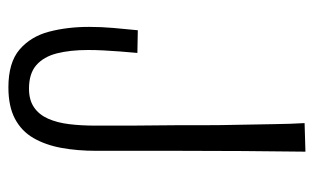

<svg xmlns="http://www.w3.org/2000/svg" viewBox="-165 -573 747 457"><g transform="rotate(90 208.5 -344.5)"><path d="M188 9Q129 9 98 -17.5Q67 -44 55.5 -87.5Q44 -131 44 -183Q44 -212 46.5 -240.5Q49 -269 52 -299L106 -298Q104 -277 102.5 -256.5Q101 -236 100 -217.5Q99 -199 99 -181Q99 -138 107 -106.5Q115 -75 135 -57.5Q155 -40 191 -40Q218 -40 235.5 -52Q253 -64 262.5 -85.5Q272 -107 275.5 -135.5Q279 -164 279 -198Q279 -213 279 -234.5Q279 -256 279 -282.5Q279 -309 278.5 -338Q278 -367 278 -396Q278 -422 278 -459Q278 -496 277 -539Q276 -582 275.5 -622.5Q275 -663 273 -696L341 -698Q340 -628 339.5 -549Q339 -470 339 -402Q339 -368 339 -335Q339 -302 339 -269Q339 -236 339 -201Q339 -155 332 -117Q325 -79 308.5 -50.5Q292 -22 262.5 -6.5Q233 9 188 9Z"/></g></svg>

Font: Truculenta Light
Style: Regular
Weight: 300
Version: Version 1.002